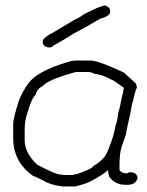

<svg xmlns="http://www.w3.org/2000/svg" viewBox="-20 -672 528 688"><path d="M253.9 -455.1H306.6Q337.9 -452.6 423.8 -412.1L466.8 -373L470.7 -359.4Q462.4 -340.3 457 -310.5Q454.6 -309.6 447.3 -267.6Q431.6 -198.2 431.6 -191.4L416 -146.5Q408.2 -122.1 408.2 -80.1V-62.5Q415.5 -50.8 435.5 -50.8Q441.9 -54.7 447.3 -54.7H451.2Q472.7 -51.3 472.7 -33.2Q465.8 -9.8 437.5 -9.8H427.7Q393.1 -9.8 371.1 -39.1Q367.2 -52.7 367.2 -62.5Q351.1 -47.4 310.5 -25.4Q295.4 -15.6 250 -3.9H203.1Q158.2 -9.8 134.8 -25.4Q103.5 -41 99.6 -41Q27.3 -90.8 27.3 -177.7V-226.6Q27.3 -249.5 48.8 -314.5Q75.7 -376.5 107.4 -398.4Q149.4 -429.2 234.4 -453.1Q244.6 -455.1 253.9 -455.1ZM68.4 -169.9Q68.4 -124 113.3 -82Q178.7 -46.9 195.3 -46.9L209 -44.9H240.2Q268.1 -49.8 308.6 -70.3Q308.6 -73.7 328.1 -85.9Q358.4 -106 369.1 -138.7Q388.7 -185.5 394.5 -224.6Q399.4 -229.5 404.3 -271.5Q407.2 -273.4 418 -330.1Q419.4 -330.1 423.8 -357.4Q384.3 -386.7 378.9 -386.7Q349.1 -404.3 316.4 -408.2Q311 -413.1 296.9 -414.1H252Q172.9 -393.1 140.6 -371.1Q140.6 -368.2 123 -357.4Q111.8 -349.1 107.4 -332Q93.3 -319.8 80.1 -273.4Q68.4 -240.7 68.4 -209ZM357.4 -652.3Q375 -646 375 -630.9Q375 -614.3 339.8 -605.5Q281.7 -570.8 242.2 -550.8Q208 -528.3 169.9 -507.8Q168.9 -502 154.3 -502Q132.8 -505.4 132.8 -523.4Q132.8 -536.6 175.8 -558.6L244.1 -599.6Q263.2 -607.9 281.2 -621.1Q340.8 -652.3 357.4 -652.3Z"/></svg>

Font: CEF Fonts CJK
Style: Regular
Weight: 400
Designer: PartyBoss (派对大魔王)
Version: Release 2.25